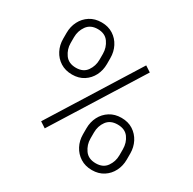

<svg xmlns="http://www.w3.org/2000/svg" viewBox="-161 -884 1060 1057"><g transform="rotate(30 369.5 -355.5)"><path d="M53.7 -536.6V-574.2Q53.7 -614.7 70.8 -647.9Q87.9 -681.2 119.1 -701.2Q150.4 -721.2 192.9 -721.2Q235.4 -721.2 266.6 -701.2Q297.9 -681.2 314.9 -647.9Q332 -614.7 332 -574.2V-536.6Q332 -497.1 315.2 -463.9Q298.3 -430.7 267.3 -410.6Q236.3 -390.6 193.8 -390.6Q150.9 -390.6 119.4 -410.6Q87.9 -430.7 70.8 -463.9Q53.7 -497.1 53.7 -536.6ZM101.1 -574.2V-536.6Q101.1 -498 123.8 -465.8Q146.5 -433.6 193.8 -433.6Q240.2 -433.6 262.5 -465.6Q284.7 -497.6 284.7 -536.6V-574.2Q284.7 -614.3 262 -646.5Q239.3 -678.7 192.9 -678.7Q147 -678.7 124 -646.5Q101.1 -614.3 101.1 -574.2ZM559.6 -614.7 212.4 -59.1 175.8 -83 522.9 -638.7ZM411.1 -136.2V-174.3Q411.1 -214.4 428.2 -247.6Q445.3 -280.8 476.8 -300.8Q508.3 -320.8 550.3 -320.8Q593.3 -320.8 624.3 -300.8Q655.3 -280.8 672.4 -247.6Q689.5 -214.4 689.5 -174.3V-136.2Q689.5 -96.2 672.6 -63Q655.8 -29.8 624.8 -9.8Q593.8 10.3 551.3 10.3Q508.8 10.3 477.3 -9.8Q445.8 -29.8 428.5 -63Q411.1 -96.2 411.1 -136.2ZM458.5 -174.3V-136.2Q458.5 -97.2 481.2 -64.9Q503.9 -32.7 551.3 -32.7Q597.7 -32.7 620.1 -64.7Q642.6 -96.7 642.6 -136.2V-174.3Q642.6 -216.3 619.9 -247.3Q597.2 -278.3 550.3 -278.3Q504.4 -278.3 481.4 -247.3Q458.5 -216.3 458.5 -174.3Z"/></g></svg>

Font: Vazirmatn RD ExtraLight
Style: Regular
Weight: 200
Designer: Saber Rastikerdar
Foundry: Saber Rastikerdar
Version: Version 32.102